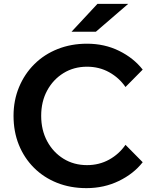

<svg xmlns="http://www.w3.org/2000/svg" viewBox="-20 -957 792 993"><path d="M629 -208 718 -118Q671 -58 594.5 -21Q518 16 427 16Q344 16 275 -11.5Q206 -39 155.5 -89.5Q105 -140 77.5 -208Q50 -276 50 -358Q50 -438 78.5 -506.5Q107 -575 158 -625.5Q209 -676 278.5 -703.5Q348 -731 430 -731Q521 -731 596 -694Q671 -657 718 -597L629 -507Q596 -555 544.5 -583.5Q493 -612 430 -612Q362 -612 308.5 -579Q255 -546 224 -489Q193 -432 193 -358Q193 -284 224 -226.5Q255 -169 308.5 -136Q362 -103 430 -103Q493 -103 544.5 -131.5Q596 -160 629 -208ZM643 -937 476 -793H350L484 -937Z"/></svg>

Font: Wix Madefor Display
Style: Bold
Weight: 700
Designer: Dalton Maag Ltd
Foundry: Dalton Maag Ltd
Version: Version 3.100